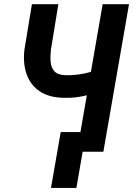

<svg xmlns="http://www.w3.org/2000/svg" viewBox="-20 -731 642 925"><path d="M133.8 -710.9H261.2L225.1 -490.2Q221.7 -459 224.1 -431.6Q226.6 -404.3 242.7 -387Q258.8 -369.6 296.4 -368.7Q314.5 -368.2 333.3 -369.6Q352.1 -371.1 370.4 -374Q388.7 -377 406.5 -381.8Q424.3 -386.7 442.4 -392.6L430.7 -282.7Q414.1 -275.9 396.2 -271.5Q378.4 -267.1 360.1 -264.2Q341.8 -261.2 323.5 -260.3Q305.2 -259.3 287.6 -259.8Q217.3 -260.7 172.6 -290.3Q127.9 -319.8 108.9 -371.8Q89.8 -423.8 97.7 -491.7ZM474.6 -710.9H601.6L478 0H351.1ZM394.5 -94.7 348.1 174.3H225.6L272.5 -94.7Z"/></svg>

Font: Roboto Condensed SemiBold
Style: Italic
Weight: 600
Italic angle: -12°
Designer: Christian Robertson
Foundry: Google
Version: Version 3.008; 2023